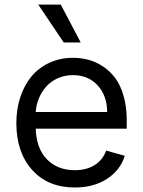

<svg xmlns="http://www.w3.org/2000/svg" viewBox="-20 -804 622 835"><path d="M305.4 11.4Q387.4 11.4 445.3 -26.1Q503.2 -63.6 522.7 -126.4L441.8 -149.1Q426.1 -107.2 390.8 -85.6Q355.5 -63.9 305.4 -63.9Q230.1 -63.9 184.1 -111.2Q138.1 -158.4 135.3 -244.3H531.2V-279.8Q531.2 -338.8 517.8 -386Q504.3 -433.2 481.7 -463.8Q459.2 -494.3 428.4 -514.7Q397.7 -535.2 365.1 -543.9Q332.4 -552.6 296.9 -552.6Q242.2 -552.6 196.2 -531.6Q150.2 -510.7 118.4 -473.4Q86.6 -436.1 68.9 -383.3Q51.1 -330.6 51.1 -268.5Q51.1 -141.7 119.7 -65.2Q188.2 11.4 305.4 11.4ZM135.3 -316.8Q137.4 -348.7 149.7 -377.7Q161.9 -406.6 182.2 -428.8Q202.4 -451 232.2 -464.1Q262.1 -477.3 296.9 -477.3Q364 -477.3 405 -432.2Q446 -387.1 446 -316.8ZM257.1 -619.3H331L244.3 -784.1H146.3Z"/></svg>

Font: Inter-Regular
Style: Regular
Weight: 500
Designer: Rasmus Andersson
Foundry: rsms
Version: ""